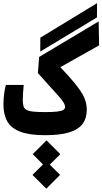

<svg xmlns="http://www.w3.org/2000/svg" viewBox="-20 -838 638 1197"><path d="M262.2 4.9Q164.6 4.9 107.4 -16.6Q50.3 -38.1 25.9 -80.6Q1.5 -123 1.5 -185.5Q1.5 -217.3 5.4 -250Q9.3 -282.7 16.6 -308.6H127.9Q125 -283.2 123.5 -256.8Q122.1 -230.5 122.1 -215.3Q122.1 -191.9 126.2 -177Q130.4 -162.1 144 -153.8Q157.7 -145.5 185.8 -142.3Q213.9 -139.2 262.2 -139.2Q307.6 -139.2 334.7 -142.3Q361.8 -145.5 373.8 -152.3Q385.7 -159.2 385.7 -170.9Q385.7 -183.1 377.4 -197.3Q369.1 -211.4 350.1 -233.4Q331.1 -255.4 298.3 -291.3Q265.6 -327.1 216.3 -382.3L224.1 -482.9L595.2 -704.6L597.7 -555.2L287.1 -380.4L310.5 -466.8Q373 -402.3 413.8 -356.7Q454.6 -311 478 -276.9Q501.5 -242.7 511.2 -213.6Q521 -184.6 521 -153.3Q521 -100.6 494.6 -65.4Q468.3 -30.3 411.1 -12.7Q354 4.9 262.2 4.9ZM231 -516.6 231.4 -603 585 -818.4 584.5 -729.5ZM270 209 184.1 123 270 37.1 356 123ZM268.6 338.4 182.6 252.4 268.6 166.5 354.5 252.4Z"/></svg>

Font: Cascadia Mono
Style: Regular
Weight: 400
Monospace: yes
Designer: Aaron Bell
Foundry: Saja Typeworks
Version: Version 2404.023